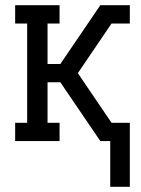

<svg xmlns="http://www.w3.org/2000/svg" viewBox="-20 -540 540 735"><path d="M402 175V0H364L211 -225H162V-70H208V0H38V-70H84V-450H38V-520H208V-450H162V-295H211L364 -520H477V-450H407L278 -260L407 -70H477V175Z"/></svg>

Font: Iosevka Curly Slab
Style: Regular
Weight: 400
Monospace: yes
Designer: Belleve Invis
Foundry: Belleve Invis
Version: Version 22.1.2; ttfautohint (v1.8.4)